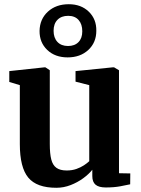

<svg xmlns="http://www.w3.org/2000/svg" viewBox="-20 -879 669 910"><path d="M481.5 9.5Q448.5 9.5 433 -3.5Q417.5 -16.5 417.5 -44.5V-74.5Q401.5 -54 374.5 -34.2Q347.5 -14.5 314.8 -1.8Q282 11 247 11Q154 11 114 -37.2Q74 -85.5 74 -196V-475.5L24 -490.5V-542L191.5 -560H195L216 -546V-196.5Q216 -150.5 223 -123.2Q230 -96 247.5 -83.5Q265 -71 296 -71Q321.5 -71 342 -78.2Q362.5 -85.5 377.8 -95.5Q393 -105.5 403 -115V-475.5L338 -492V-542L515.5 -560H520.5L544 -546V-58L597.5 -57L597 -5.5Q579.5 -1.5 549.8 4Q520 9.5 481.5 9.5ZM300.5 -607Q241 -607 204 -642.2Q167 -677.5 167.5 -732.5Q168.5 -788.5 207 -823.8Q245.5 -859 306 -859Q364.5 -859 401 -823.5Q437.5 -788 436.5 -733Q436.5 -677.5 398.5 -642.2Q360.5 -607 300.5 -607ZM302.5 -661Q334 -661 352 -679.5Q370 -698 370 -730.5Q370 -764.5 352.5 -784.2Q335 -804 303 -804Q271 -804 252.5 -785.2Q234 -766.5 234 -733Q234 -700 252 -680.5Q270 -661 302.5 -661Z"/></svg>

Font: Merriweather 36pt
Style: Bold
Weight: 700
Designer: Eben Sorkin
Foundry: Eben Sorkin
Version: Version 2.100